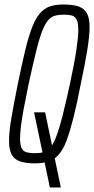

<svg xmlns="http://www.w3.org/2000/svg" viewBox="-20 -716 417 851"><path d="M201 115 131 -218H180L249 112V115ZM136 8Q95 8 69.5 -0.5Q44 -9 32 -30.5Q20 -52 20 -91Q20 -132 30.5 -193.5Q41 -255 59 -344Q77 -432 92 -494Q107 -556 122.5 -595.5Q138 -635 157 -657Q176 -679 201 -687.5Q226 -696 262 -696Q302 -696 327.5 -687.5Q353 -679 365 -657.5Q377 -636 377 -597Q377 -557 367 -495Q357 -433 338 -344Q321 -255 305.5 -194Q290 -133 275 -93Q260 -53 240.5 -31Q221 -9 195.5 -0.5Q170 8 136 8ZM134 -37Q157 -37 173.5 -41.5Q190 -46 203 -61.5Q216 -77 229 -110Q242 -143 256.5 -200Q271 -257 290 -344Q310 -437 318.5 -494.5Q327 -552 327 -583Q327 -614 320 -628.5Q313 -643 299 -647Q285 -651 264 -651Q241 -651 224 -646.5Q207 -642 193.5 -626.5Q180 -611 167 -578Q154 -545 140 -488Q126 -431 107 -344Q94 -282 85.5 -236Q77 -190 73 -157.5Q69 -125 69 -104Q69 -73 76 -59Q83 -45 98 -41Q113 -37 134 -37Z"/></svg>

Font: Saira UltraCondensed Light
Style: Italic
Weight: 300
Width: 1
Italic angle: -12°
Designer: Hector Gatti with collaboration of the Omnibus-Type team
Foundry: Omnibus-Type
Version: Version 1.101